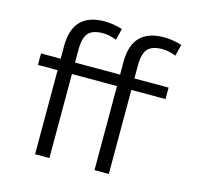

<svg xmlns="http://www.w3.org/2000/svg" viewBox="-107 -855 1012 971"><g transform="rotate(15 399.5 -370.0)"><path d="M233 -440V0H158V-440H55V-500H158V-567Q158 -740 325 -740Q370 -740 418 -725L403 -665Q366 -680 332 -680Q278 -680 255.5 -654.5Q233 -629 233 -567V-500H469V-567Q469 -740 636 -740Q681 -740 729 -725L714 -665Q677 -680 643 -680Q589 -680 566.5 -654.5Q544 -629 544 -567V-500H723V-440H544V0H469V-440Z"/></g></svg>

Font: M PLUS 1p
Style: Regular
Weight: 400
Version: Version 1.062